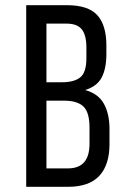

<svg xmlns="http://www.w3.org/2000/svg" viewBox="-20 -720 517 740"><path d="M238 -700H81V0H242C296.7 0 337 -14.2 363 -42.5C389 -70.8 402 -111.3 402 -164V-223C402 -261.7 394.8 -294 380.5 -320C366.2 -346 342 -363.7 308 -373C338.7 -382.3 360 -398.5 372 -421.5C384 -444.5 390 -474.7 390 -512V-545C390 -597 378.3 -635.8 355 -661.5C331.7 -687.2 292.7 -700 238 -700ZM219 -403H159V-629H236C264 -629 283.8 -621.5 295.5 -606.5C307.2 -591.5 313 -568.3 313 -537V-496C313 -459.3 305.2 -434.7 289.5 -422C273.8 -409.3 250.3 -403 219 -403ZM242 -71H159V-332H227C261 -332 285.8 -324.5 301.5 -309.5C317.2 -294.5 325 -267.3 325 -228V-166C325 -102.7 297.3 -71 242 -71Z"/></svg>

Font: Bebas Neue Regular two
Style: Regular2
Weight: 400
Designer: Ryoichi Tsunekawa & LGV (GE)
Foundry: Free Software Foundation, Inc.
Version: Version 1.003 August 13, 2016